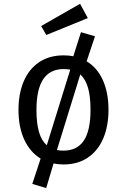

<svg xmlns="http://www.w3.org/2000/svg" viewBox="-20 -837 655 991"><path d="M427.2 -520.5Q482.1 -487.7 511 -423.1Q540 -358.5 540 -270.3Q540 -186.7 513.1 -123.1Q486.2 -59.5 433.8 -23.8Q381.5 11.8 307.7 11.8Q279 11.8 256.4 6.7L218.5 133.8L146.7 112.3L189.7 -18.5Q134.9 -51.8 105.1 -116.7Q75.4 -181.5 75.4 -269.2Q75.4 -353.3 102.3 -416.9Q129.2 -480.5 181.8 -515.9Q234.4 -551.3 308.7 -551.3Q335.4 -551.3 358.5 -546.7L397.9 -670.8L470.3 -649.7ZM168.2 -269.2Q168.2 -199.5 181.5 -154.9Q194.9 -110.3 221.5 -87.2L342.6 -477.4Q326.2 -480.5 308.7 -480.5Q238.5 -480.5 203.3 -428.5Q168.2 -376.4 168.2 -269.2ZM447.2 -270.3Q447.2 -340 434.1 -384.6Q421 -429.2 394.4 -452.8L273.8 -62.6Q290.3 -59.5 307.7 -59.5Q377.9 -59.5 412.6 -111.3Q447.2 -163.1 447.2 -270.3ZM192.3 -702.6 393.3 -817.4 433.3 -743.6 219 -656.4Z"/></svg>

Font: Fira Code Fixed
Style: Regular
Weight: 400
Monospace: yes
Designer: Carrois Corporate, Edenspiekermann AG, Nikita Prokopov
Foundry: Carrois Corporate, Edenspiekermann AG, Nikita Prokopov
Version: Version 5.002